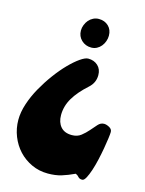

<svg xmlns="http://www.w3.org/2000/svg" viewBox="-118 -704 699 926"><g transform="rotate(15 231.5 -241.0)"><path d="M202 -138Q202 -102 221 -80Q240 -58 277 -58Q304 -58 322.5 -72.5Q341 -87 356 -104.5Q371 -122 384 -136.5Q397 -151 414 -151Q426 -151 440.5 -143Q455 -135 455 -121Q455 -112 452 -89Q449 -66 444 -37.5Q439 -9 432 22Q425 53 416.5 78.5Q408 104 399 120.5Q390 137 381 137Q367 137 360.5 129Q354 121 344 117Q310 133 280.5 142Q251 151 213 151Q169 151 131.5 133.5Q94 116 67 87Q40 58 24.5 19Q9 -20 9 -63Q9 -101 23 -143.5Q37 -186 60 -227Q83 -268 111 -306Q139 -344 167 -372.5Q195 -401 219.5 -418Q244 -435 259 -435Q288 -435 307 -417.5Q326 -400 326 -370Q326 -332 297 -306Q250 -264 226 -223.5Q202 -183 202 -138ZM258 -490Q229 -490 209 -509Q189 -528 189 -557Q189 -571 194.5 -585Q200 -599 209 -609.5Q218 -620 231 -626.5Q244 -633 259 -633Q288 -633 307 -615Q326 -597 326 -567Q326 -553 321 -539Q316 -525 307 -514Q298 -503 285.5 -496.5Q273 -490 258 -490Z"/></g></svg>

Font: r_Neptun CAT
Style: Regular
Weight: 400
Foundry: Peter Wiegel, CAT-Fonts
Version: Version 1.000;June 8, 2024;FontCreator 14.0.0.2814 32-bit